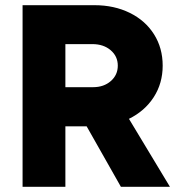

<svg xmlns="http://www.w3.org/2000/svg" viewBox="-20 -720 696 740"><path d="M67 -700H344Q420 -700 480 -670.5Q540 -641 573.5 -588Q607 -535 607 -467Q607 -399 572.5 -345.5Q538 -292 477 -262L635 0H446L314 -233H232V0H67ZM339 -384Q380 -384 407 -407.5Q434 -431 434 -467Q434 -503 406.5 -526.5Q379 -550 336 -550H232V-384Z"/></svg>

Font: Oak Sans ExtraBold
Style: Regular
Weight: 800
Designer: Erik Kennedy, Walven
Foundry: Erik Kennedy, Walven
Version: Version 1.000